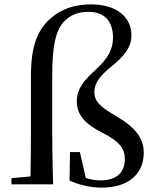

<svg xmlns="http://www.w3.org/2000/svg" viewBox="-20 -840 708 875"><path d="M118 0H222C220 -76 218 -154 218 -230V-493C218 -631 233 -696 269 -739C299 -772 336 -786 384 -786C462 -786 495 -736 495 -669C495 -611 468 -571 419 -525C367 -478 330 -438 330 -378C330 -309 378 -270 447 -235C527 -194 549 -161 549 -115C549 -58 515 -18 439 -18C413 -18 392 -22 371 -29L344 -147H299L297 -17C344 4 393 15 444 15C567 15 635 -49 635 -143C635 -208 602 -257 504 -314C436 -354 410 -378 410 -421C410 -460 435 -494 484 -534C544 -582 579 -623 579 -679C579 -760 514 -820 395 -820C325 -820 261 -802 208 -754C151 -702 121 -631 121 -493V-230C121 -166 120 -101 119 -36L32 -28V0Z"/></svg>

Font: Noto Serif HK Medium
Style: Regular
Weight: 500
Designer: Ryoko NISHIZUKA 西塚涼子 (kana & ideographs); Frank Grießhammer (Latin, Greek & Cyrillic); Wenlong ZHANG 张文龙 (bopomofo); San
Foundry: Adobe
Version: Version 2.001;hotconv 1.1.0;makeotfexe 2.6.0